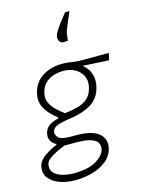

<svg xmlns="http://www.w3.org/2000/svg" viewBox="-155 -886 868 1170"><g transform="rotate(-15 279.0 -301.0)"><path d="M172.5 201.5Q119 201.5 74.5 185.8Q30 170 6.5 139.2Q-17 108.5 -7.5 63.5Q-3 42.5 16 23.5Q35 4.5 61.5 -11Q88 -26.5 115 -37V-42Q107.5 -45.5 96.8 -55Q86 -64.5 79.5 -80.2Q73 -96 78 -118.5Q84.5 -148 107.5 -164.8Q130.5 -181.5 168 -189.5V-195.5Q147.5 -211 124 -235.5Q100.5 -260 86.2 -292.5Q72 -325 80.5 -364.5Q95 -435.5 149 -470.2Q203 -505 275.5 -505Q300 -505 317.2 -502.5Q334.5 -500 351.5 -497.5Q368.5 -495 392.5 -495H568L558.5 -451.5Q473.5 -457 394 -460.5Q429 -431.5 440 -395.5Q451 -359.5 443 -320.5Q428 -249.5 375.5 -216.2Q323 -183 250 -172.5Q188.5 -164 157.8 -153Q127 -142 121.5 -118.5Q117.5 -98 135 -80.2Q152.5 -62.5 209.5 -62.5H245Q346.5 -62.5 388.2 -27Q430 8.5 418 64Q408 110.5 370.5 141Q333 171.5 280.5 186.5Q228 201.5 172.5 201.5ZM215.5 -209.5Q255 -214 293 -223.2Q331 -232.5 359.2 -256.2Q387.5 -280 397.5 -326.5Q406 -366 390.5 -396.5Q375 -427 343.8 -444.2Q312.5 -461.5 274 -461.5Q216.5 -461.5 176 -436.2Q135.5 -411 124.5 -355.5Q118.5 -326 130.5 -299.8Q142.5 -273.5 165.5 -251Q188.5 -228.5 215.5 -209.5ZM175 158.5Q268 157.5 316.8 127.2Q365.5 97 373.5 61.5Q378.5 39 369 20.5Q359.5 2 327.2 -9Q295 -20 232 -20H161Q133 -9.5 106 4Q79 17.5 60 32.5Q41 47.5 37.5 63.5Q30 99.5 50.8 120.2Q71.5 141 106.2 149.8Q141 158.5 175 158.5ZM318 -629.5Q301 -630.5 293.2 -644.8Q285.5 -659 289.5 -678Q291.5 -689.5 306.8 -712.8Q322 -736 341 -761Q360 -786 374.5 -803L403 -804Q390 -775.5 378.5 -747.8Q367 -720 353.5 -685.5Q351.5 -672.5 349.8 -658.5Q348 -644.5 346 -631.5Z"/></g></svg>

Font: Commissioner Loud ExtraLight
Style: Italic
Weight: 200
Italic angle: -12°
Designer: Kostas Bartsokas
Foundry: Kostas Bartsokas
Version: Version 1.000; ttfautohint (v1.8.3)